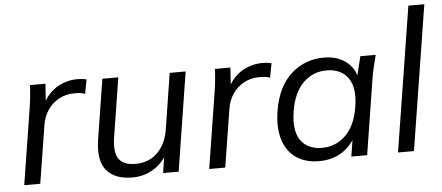

<svg xmlns="http://www.w3.org/2000/svg" viewBox="-50 -849 2236 972"><g transform="rotate(-5 1068.0 -363.5)"><path d="M37.1 0 97.6 -381.3Q102.6 -411.2 105.8 -442.1Q109.1 -472.9 110.1 -502.3H188.7L180.6 -379.7L165 -379.2Q181.9 -423.9 210.7 -453.2Q239.4 -482.5 276.2 -496.9Q312.9 -511.3 351.3 -511.3Q364.2 -511.3 375.7 -510.1Q387.1 -508.8 398.1 -506.3L384.4 -433.5Q372.1 -438.3 359.7 -439.8Q347.3 -441.3 331 -441.3Q286.2 -441.3 251.3 -421.9Q216.4 -402.5 194.3 -369.7Q172.3 -336.9 165.8 -296L118.5 0Z M586.4 8.9Q498.1 8.9 455.8 -40.9Q413.5 -90.7 429.5 -196.2L478.1 -502.3H559.1L511.1 -199.8Q499.9 -125 523.9 -91.6Q547.9 -58.3 608 -58.3Q676.2 -58.3 720 -101.7Q763.7 -145.1 775.3 -217.3L820.3 -502.3H901.3L821.8 0H742.8L760.4 -113.1H775.4Q746.9 -54.8 697.5 -22.9Q648 8.9 586.4 8.9Z M977.1 0 1037.6 -381.3Q1042.6 -411.2 1045.8 -442.1Q1049.1 -472.9 1050.1 -502.3H1128.7L1120.6 -379.7L1105 -379.2Q1121.9 -423.9 1150.7 -453.2Q1179.4 -482.5 1216.2 -496.9Q1252.9 -511.3 1291.3 -511.3Q1304.2 -511.3 1315.7 -510.1Q1327.1 -508.8 1338.1 -506.3L1324.4 -433.5Q1312.1 -438.3 1299.7 -439.8Q1287.3 -441.3 1271 -441.3Q1226.2 -441.3 1191.3 -421.9Q1156.4 -402.5 1134.3 -369.7Q1112.3 -336.9 1105.8 -296L1058.5 0Z M1535.2 8.9Q1466.2 8.9 1419 -23.5Q1371.8 -55.9 1352.8 -117.1Q1333.8 -178.2 1347.4 -263.8Q1367.4 -384.7 1437.1 -448Q1506.8 -511.3 1604.8 -511.3Q1671.5 -511.3 1716.3 -477.3Q1761.1 -443.4 1770.6 -384.5L1759.5 -383.1L1789.1 -502.3H1867.3Q1859.8 -472.9 1852.5 -443.6Q1845.3 -414.2 1840.8 -385.9L1779.8 0H1699.3L1718.4 -119.7H1733.3Q1706.7 -59.9 1656.3 -25.5Q1605.9 8.9 1535.2 8.9ZM1556.6 -56.8Q1626.2 -56.8 1676.2 -105.8Q1726.2 -154.8 1741.3 -249.1Q1756.9 -346.6 1720.8 -396.1Q1684.8 -445.5 1611.6 -445.5Q1541.9 -445.5 1492.7 -396.5Q1443.5 -347.5 1428.4 -253.8Q1412.8 -156.2 1447.8 -106.5Q1482.8 -56.8 1556.6 -56.8Z M1936.6 0 2053.6 -736H2134.6L2017.6 0Z"/></g></svg>

Font: Mulish ExtraLight
Style: Italic
Weight: 200
Italic angle: -9°
Designer: Vernon Adams
Foundry: Vernon Adams
Version: Version 3.603